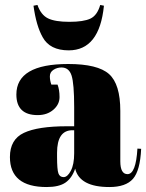

<svg xmlns="http://www.w3.org/2000/svg" viewBox="-20 -744 589 774"><path d="M250 -235H279V-312Q279 -407 268.5 -439.5Q258 -472 228 -472Q210 -472 195.5 -462.5Q181 -453 181 -436.5Q181 -420 187 -403H212Q220 -382 220 -352.5Q220 -323 195 -301.5Q170 -280 132 -280Q46 -280 46 -363Q46 -486 255 -486Q374 -486 419.5 -445.5Q465 -405 465 -297V-94Q465 -42 494 -42Q528 -42 534 -145L549 -144Q545 -56 516 -23Q487 10 421 10Q301 10 283 -64Q270 -26 244 -8Q218 10 168 10Q20 10 20 -111Q20 -182 76.5 -208.5Q133 -235 250 -235ZM279 -126V-219H272Q210 -219 210 -128V-112Q210 -60 215.5 -45Q221 -30 236.5 -30Q252 -30 265.5 -55.5Q279 -81 279 -126ZM115 -721 131 -724Q145 -684 173.5 -670Q202 -656 259.5 -656Q317 -656 344.5 -669Q372 -682 384 -724L399 -721Q381 -541 257 -541Q181 -541 152 -594Q126 -640 115 -721Z"/></svg>

Font: Abril Fatface
Style: Regular
Weight: 400
Designer: Veronika Burian, Jos Scaglione
Foundry: TypeTogether
Version: Version 1.001